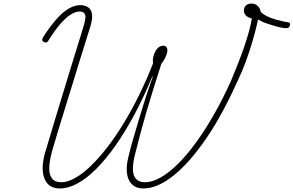

<svg xmlns="http://www.w3.org/2000/svg" viewBox="-20 -1045 1657 1084"><path d="M318 19Q251 19 229.5 -41Q208 -101 240 -201Q265 -286 291.5 -373Q318 -460 344.5 -547.5Q371 -635 398 -722Q425 -809 452 -897Q460 -924 462 -942Q464 -960 456 -970Q448 -980 429 -980Q406 -980 378.5 -962.5Q351 -945 319.5 -908.5Q288 -872 252 -814Q247 -806 240.5 -805.5Q234 -805 226 -808Q219 -813 218.5 -819Q218 -825 222 -833Q262 -895 298 -936Q334 -977 368 -996.5Q402 -1016 433 -1016Q460 -1016 478 -1003.5Q496 -991 499.5 -964Q503 -937 490 -895Q472 -838 454 -780Q436 -722 418 -664Q400 -606 382.5 -548Q365 -490 346.5 -431.5Q328 -373 310.5 -315Q293 -257 276 -199Q259 -139 258 -98.5Q257 -58 274 -37Q291 -16 326 -16Q361 -16 404 -40Q447 -64 493 -108.5Q539 -153 586.5 -214.5Q634 -276 679.5 -351Q725 -426 766.5 -510.5Q808 -595 844 -687Q843 -699 843 -707.5Q843 -716 846 -725Q850 -743 858 -757Q866 -771 877.5 -779Q889 -787 902 -787Q917 -787 922.5 -774.5Q928 -762 922 -742Q918 -730 911 -715.5Q904 -701 891 -685Q868 -613 846 -543Q824 -473 805 -407.5Q786 -342 770 -281.5Q754 -221 741 -168Q729 -118 730.5 -84.5Q732 -51 749.5 -33.5Q767 -16 798 -16Q839 -16 886 -42.5Q933 -69 983 -118Q1033 -167 1084.5 -237.5Q1136 -308 1186.5 -396Q1237 -484 1284 -588Q1303 -634 1322.5 -683Q1342 -732 1358 -778.5Q1374 -825 1385.5 -867Q1397 -909 1402 -941Q1382 -945 1369.5 -956.5Q1357 -968 1357 -984Q1357 -1004 1369 -1014.5Q1381 -1025 1401 -1025Q1420 -1025 1434.5 -1012Q1449 -999 1452 -978Q1461 -967 1484 -955Q1507 -943 1540.5 -933.5Q1574 -924 1612 -918Q1616 -916 1617 -912Q1618 -908 1616 -900Q1614 -893 1608.5 -889Q1603 -885 1595 -886Q1584 -886 1566.5 -889.5Q1549 -893 1529 -899Q1509 -905 1490.5 -911Q1472 -917 1457.5 -924Q1443 -931 1437 -935Q1424 -875 1406.5 -815Q1389 -755 1368.5 -699.5Q1348 -644 1324 -593Q1281 -498 1236.5 -415.5Q1192 -333 1145.5 -265Q1099 -197 1052.5 -144Q1006 -91 960.5 -54.5Q915 -18 872 0.5Q829 19 788 19Q749 19 725 -4.5Q701 -28 696.5 -70Q692 -112 707 -168Q718 -213 733 -264.5Q748 -316 765 -373.5Q782 -431 801.5 -491.5Q821 -552 843 -613H840Q791 -495 738 -396.5Q685 -298 630.5 -221Q576 -144 522.5 -90.5Q469 -37 417 -9Q365 19 318 19Z"/></svg>

Font: Playwrite US Trad Thin
Style: Regular
Weight: 250
Designer: Veronika Burian, José Scaglione
Foundry: TypeTogether
Version: Version 1.003